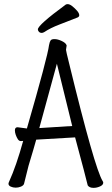

<svg xmlns="http://www.w3.org/2000/svg" viewBox="-20 -900 540 928"><path d="M432 8Q412 8 404 -4Q396 -39 343 -236L155 -225Q145 -188 118 -99L96 -11Q93 -3 81 2Q69 7 56 7Q43 7 32 2Q21 -3 21 -12Q21 -16 24 -22Q59 -99 92 -219Q87 -218 81 -218Q72 -218 66 -227.5Q60 -237 56 -248.5Q52 -260 52 -270Q52 -285 65 -285Q90 -281 110 -279Q210 -625 217 -682Q220 -698 224.5 -704.5Q229 -711 243 -711Q259 -711 278 -702Q297 -693 301 -683Q302 -682 302 -679Q302 -675 300.5 -669.5Q299 -664 299 -659Q299 -654 315 -590Q437 -89 476 -25Q479 -21 479 -17Q479 -6 463.5 1Q448 8 432 8ZM170 -281 329 -291Q304 -390 270 -531L255 -592ZM182 -741Q173 -741 168 -746.5Q163 -752 163 -758Q163 -779 298 -878Q302 -880 307 -880Q317 -880 329.5 -870Q342 -860 352.5 -848Q363 -836 363 -826Q363 -820 356 -816Q311 -798 267.5 -781.5Q224 -765 194 -745Q187 -741 182 -741Z"/></svg>

Font: LXGW WenKai Mono TC
Style: Regular
Weight: 400
Designer: LXGW / Fontworks Inc.
Foundry: LXGW / Fontworks Inc.
Version: Version 1.330